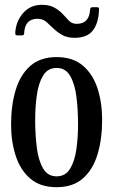

<svg xmlns="http://www.w3.org/2000/svg" viewBox="-20 -767 470 797"><path d="M26 -250Q26 -330 45 -393.2Q64 -456.5 105.5 -493.2Q147 -530 215 -530Q283 -530 324.5 -494.2Q366 -458.5 385 -399.2Q404 -340 404 -270Q404 -190 385 -126.8Q366 -63.5 324.5 -26.8Q283 10 215 10Q147 10 105.5 -25.8Q64 -61.5 45 -120.8Q26 -180 26 -250ZM126 -270Q126 -208 132.8 -154.5Q139.5 -101 158.8 -68Q178 -35 215 -35Q252 -35 271.2 -67Q290.5 -99 297.2 -148.5Q304 -198 304 -250Q304 -312 297.2 -365.5Q290.5 -419 271.2 -452Q252 -485 215 -485Q178 -485 158.8 -453Q139.5 -421 132.8 -371.5Q126 -322 126 -270ZM290 -610Q258.5 -610 237.8 -622Q217 -634 201 -649.5Q188.5 -662 173.2 -675.5Q158 -689 135.5 -689Q82.5 -689 80 -627Q79.5 -620 70 -620H54Q45.5 -620 44.2 -623.8Q43 -627.5 43.5 -635Q48 -682.5 77.8 -714.8Q107.5 -747 154 -747Q185.5 -747 206.2 -735.2Q227 -723.5 241.5 -707.5Q252.5 -695.5 265.5 -681.8Q278.5 -668 298.5 -668Q350 -668 354 -726Q354.5 -732 356.2 -734.5Q358 -737 365 -737H381.5Q388.5 -737 390 -734.5Q391.5 -732 391 -726Q389 -670.5 365.2 -640.2Q341.5 -610 290 -610Z"/></svg>

Font: Besley* Condensed
Style: Regular
Weight: 400
Width: 3
Designer: Owen Earl
Foundry: indestructible type*
Version: Version 3.000; ttfautohint (v1.8.3)